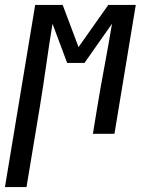

<svg xmlns="http://www.w3.org/2000/svg" viewBox="-65 -540 585 775"><path d="M-45 215 77 -520H188L252 -350L372 -520H483L397 0H310L327 -104Q341 -189 357 -274Q373 -359 387 -444L276 -286H206L147 -444Q133 -359 121 -274Q109 -189 95 -104L42 215Z"/></svg>

Font: Iosevka Term Curly Medium
Style: Italic
Weight: 500
Italic angle: -9°
Designer: Belleve Invis
Foundry: Belleve Invis
Version: Version 32.3.0